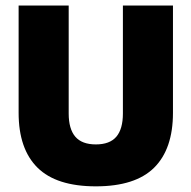

<svg xmlns="http://www.w3.org/2000/svg" viewBox="-20 -659 694 696"><path d="M327.5 16.5Q184.5 16.5 116 -51.2Q47.5 -119 47.5 -250V-639H229V-247.5Q229 -191.5 253 -163.5Q277 -135.5 327.5 -135.5Q378 -135.5 401.8 -163.5Q425.5 -191.5 425.5 -247.5V-639H607V-250Q607 -119 538.8 -51.2Q470.5 16.5 327.5 16.5Z"/></svg>

Font: Anek Gurmukhi ExtraBold
Style: Regular
Weight: 800
Designer: Sarang Kulkarni (Gurmukhi), Yesha Goshar (Latin)
Foundry: Ek Type
Version: Version 1.003